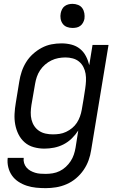

<svg xmlns="http://www.w3.org/2000/svg" viewBox="-20 -763 640 996"><path d="M217 213Q192 213 167 210.5Q142 208 119 200.5Q96 193 76 180Q56 167 42.5 148Q29 129 23 105Q17 81 20 56H103Q101 70 105 83Q109 96 117.5 106Q126 116 137.5 122.5Q149 129 162 133Q175 137 189 138Q203 139 217 139Q235 139 253.5 136Q272 133 289.5 124.5Q307 116 321.5 102.5Q336 89 346.5 73Q357 57 363 39Q369 21 372 3L386 -86Q372 -64 352.5 -45Q333 -26 309.5 -14Q286 -2 260.5 3Q235 8 210 8Q210 8 210 8Q210 8 210 8Q182 8 155 0.5Q128 -7 108 -24.5Q88 -42 76 -66Q64 -90 59 -117Q54 -144 55.5 -172.5Q57 -201 62 -230L80 -340Q84 -366 92.5 -391.5Q101 -417 115.5 -440.5Q130 -464 151 -483Q172 -502 196.5 -515Q221 -528 247 -533Q273 -538 299 -538Q326 -538 351 -531.5Q376 -525 395 -509.5Q414 -494 425.5 -472Q437 -450 443 -425L460 -530H543L453 15Q449 42 439.5 68.5Q430 95 413.5 119Q397 143 374.5 162Q352 181 325.5 192.5Q299 204 271.5 208.5Q244 213 217 213ZM254 -66Q272 -66 289 -68.5Q306 -71 323 -79Q340 -87 354.5 -99Q369 -111 379 -126.5Q389 -142 395 -159Q401 -176 404 -193Q409 -221 413.5 -248.5Q418 -276 422 -303Q425 -323 426 -342.5Q427 -362 424 -380.5Q421 -399 412.5 -415.5Q404 -432 390 -443.5Q376 -455 357.5 -460Q339 -465 320 -465Q301 -465 282.5 -461.5Q264 -458 246.5 -449.5Q229 -441 214 -428Q199 -415 188 -398.5Q177 -382 171 -364Q165 -346 162 -328L143 -218Q140 -199 139.5 -179.5Q139 -160 143.5 -142Q148 -124 158 -109Q168 -94 183 -84Q198 -74 216.5 -70Q235 -66 254 -66ZM356 -618Q341 -618 327.5 -623Q314 -628 305.5 -639.5Q297 -651 294.5 -665.5Q292 -680 295 -695Q297 -705 302 -715Q307 -725 316 -731.5Q325 -738 335.5 -740.5Q346 -743 356 -743Q371 -743 385 -737.5Q399 -732 407 -720.5Q415 -709 417.5 -694.5Q420 -680 418 -665Q416 -655 410.5 -645Q405 -635 396 -628.5Q387 -622 376.5 -620Q366 -618 356 -618Z"/></svg>

Font: Iosevka Curly Extended Oblique
Style: Regular
Weight: 400
Width: 7
Italic angle: -9°
Monospace: yes
Designer: Belleve Invis
Foundry: Belleve Invis
Version: Version 11.1.0; ttfautohint (v1.8.3)